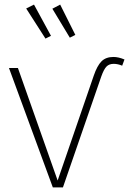

<svg xmlns="http://www.w3.org/2000/svg" viewBox="-20 -816 562 836"><path d="M254 0H210L19 -520H58L231 -30L388 -486Q403 -530 422 -549Q441 -568 474 -568Q496 -568 522 -557L512 -530Q493 -538 475 -538Q455 -538 443.5 -526Q432 -514 421 -483ZM202 -660 178 -648 94 -779 128 -796ZM308 -664 284 -652 208 -778 242 -796Z"/></svg>

Font: FiraGO UltraLight
Style: Regular
Weight: 200
Designer: bBox Type
Foundry: bBox Type GmbH
Version: Version 1.001